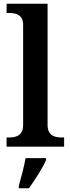

<svg xmlns="http://www.w3.org/2000/svg" viewBox="-20 -780 376 1021"><path d="M15 0H321V-49H308C273 -49 233 -57 233 -116V-760H15V-711H28C62 -711 103 -703 103 -648V-116C103 -57 63 -49 28 -49H15ZM80 208V221H134C165 178 207 113 225 71V61H116C108 107 92 166 80 208Z"/></svg>

Font: Noto Serif Tamil SemiBold
Style: Regular
Weight: 600
Designer: Indian Type Foundry, Tom Grace, and the Monotype Design Team
Foundry: Monotype Imaging Inc.
Version: Version 2.004